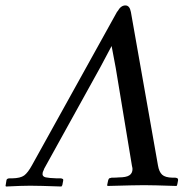

<svg xmlns="http://www.w3.org/2000/svg" viewBox="-28 -680 677 700"><path d="M88.9 -78.1 398.9 -637.2 400.9 -639.2Q412.6 -660.2 429.2 -660.2Q444.8 -660.2 449.2 -636.2L547.9 -77.1Q551.8 -53.7 563 -43.2Q574.2 -32.7 601.1 -32.2H610.8Q614.3 -32.2 619.1 -29.8Q622.1 -26.9 621.1 -22Q618.7 -7.8 617.2 -3.9L615.2 -2Q613.8 -2 592 -2.7Q570.3 -3.4 542.2 -4.2Q514.2 -4.9 497.1 -4.9Q481 -4.9 449.2 -4.2Q417.5 -3.4 391.4 -2.7Q365.2 -2 363.8 -2V-2.9Q362.8 -2.9 362.8 -5.9L366.2 -22Q367.7 -27.3 370.1 -29.8Q377.4 -32.2 378.9 -32.2Q397 -32.2 404.8 -33.2Q432.1 -33.2 443.6 -40.8Q455.1 -48.3 455.1 -64Q455.1 -67.4 453.1 -75.2L394 -432.1L378.9 -512.2L337.9 -435.1L138.2 -74.2Q131.8 -63.5 130.9 -59.1Q127 -52.7 127 -44.9Q127.4 -36.1 138.7 -33.4Q149.9 -30.8 178.2 -29.8H192.9Q196.3 -29.8 200.2 -27.8Q203.6 -26.9 202.1 -20L199.2 -4.9Q198.7 -3.9 197.5 -2.4Q196.3 -1 195.8 0Q194.3 0 173.8 -0.7Q153.3 -1.5 126.2 -2.2Q99.1 -2.9 82 -2.9Q65.9 -2.9 45.4 -2.2Q24.9 -1.5 10.3 -0.7Q-4.4 0 -5.9 0L-7.8 -2Q-7.8 -2.4 -4.9 -20Q-4.9 -29.8 6.8 -29.8H16.1Q46.4 -30.3 60.1 -40.3Q73.7 -50.3 88.9 -78.1Z"/></svg>

Font: Common Serif News
Style: Italic
Weight: 450
Italic angle: -12°
Designer: Philipp H. Poll, Khaled Hosny
Foundry: Stefan Peev, Context Ltd.
Version: Version 1.026